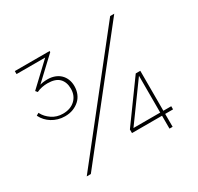

<svg xmlns="http://www.w3.org/2000/svg" viewBox="-149 -878 1091 1057"><g transform="rotate(-30 396.0 -350.0)"><path d="M179 -346Q208 -346 231 -355Q254 -364 271 -379.5Q288 -395 297 -417Q306 -439 306 -465Q306 -489 298 -508.5Q290 -528 275.5 -542Q261 -556 240.5 -563.5Q220 -571 196 -571Q181 -571 166 -569Q151 -567 137 -561L139 -557L284 -693V-700H63V-681H245L105 -549L115 -537Q131 -545 149.5 -548.5Q168 -552 184 -552Q235 -552 258.5 -528Q282 -504 282 -462Q282 -418 253 -391Q224 -364 176 -364Q137 -364 107 -384.5Q77 -405 63 -432L61 -436L45 -427L47 -423Q55 -407 68 -393Q81 -379 98 -368.5Q115 -358 135.5 -352Q156 -346 179 -346ZM116 0H142L695 -700H669ZM451 -82H642V0H662V-82H712V-102H662V-356H633L451 -105ZM472 -102 642 -336V-102Z"/></g></svg>

Font: Fixel Variable
Style: Regular
Weight: 100
Width: 3
Designer: AlfaBravo + MacPaw
Foundry: Kyrylo Tkachov, Marchela Mozhyna, Serhii Makarenko, Maria Weinstein, Zakhar Kryvoshyya
Version: Version 1.211